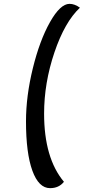

<svg xmlns="http://www.w3.org/2000/svg" viewBox="-20 -821 455 997"><path d="M240 156Q181 156 148 65Q115 -26 115 -191Q115 -322 150.5 -466.5Q186 -611 239.5 -706Q293 -801 341 -801Q368 -801 395 -781Q316 -707 262.5 -548.5Q209 -390 209 -231Q209 0 312 123Q286 156 240 156Z"/></svg>

Font: Lemonada Light
Style: Regular
Weight: 300
Designer: Mohamed Gaber (Arabic), Eduardo Tunni (Latin)
Foundry: Kief Type Foundry
Version: Version 4.004